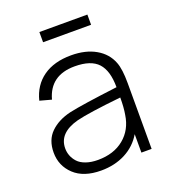

<svg xmlns="http://www.w3.org/2000/svg" viewBox="-134 -810 816 923"><g transform="rotate(-20 274.5 -348.0)"><path d="M226.1 15.1Q137.2 15.1 88.6 -30.5Q40 -76.2 40 -144Q40 -208.5 78.9 -246.3Q117.7 -284.2 182.1 -299.3Q246.6 -313.5 431.6 -336.4Q431.6 -420.4 395.5 -460Q359.4 -499.5 276.4 -499.5Q150.4 -499.5 119.6 -386.2L60.5 -402.3Q79.1 -476.1 135 -515.6Q190.9 -555.2 278.3 -555.2Q352.1 -555.2 403.3 -525.9Q454.6 -496.6 474.6 -444.3Q488.8 -408.2 488.8 -336.4V0H436.5V-94.2Q405.3 -41.5 350.6 -13.2Q295.9 15.1 226.1 15.1ZM99.1 -143.6Q99.1 -124 106 -106.2Q112.8 -88.4 127.2 -72.5Q141.6 -56.6 168 -47.4Q194.3 -38.1 229 -38.1Q310.5 -38.1 362.5 -81.1Q414.6 -124 425.3 -197.3Q431.6 -232.4 431.6 -283.7Q263.2 -266.1 201.7 -250.5Q99.1 -223.1 99.1 -143.6ZM173.8 -660.2V-712.4H419.4V-660.2Z"/></g></svg>

Font: Manrope Light
Style: Regular
Weight: 300
Designer: Mikhail Sharanda
Foundry: Mikhail Sharanda
Version: Version 4.505;FEAKit 1.0